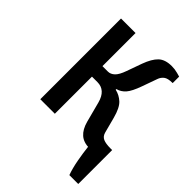

<svg xmlns="http://www.w3.org/2000/svg" viewBox="-193 -603 841 841"><g transform="rotate(45 227.5 -182.5)"><path d="M65 0V-500H155V-295H189Q205 -295 219 -308Q233 -321 245 -355L270 -425Q286 -469 307.5 -489.5Q329 -510 370 -510Q389 -510 407 -505Q425 -500 425 -500V-460Q395 -460 382.5 -450Q370 -440 365 -425L340 -355Q324 -310 308 -291.5Q292 -273 269 -267V-263Q296 -257 316.5 -238Q337 -219 350 -170L369 -98Q374 -79 389.5 -72Q405 -65 435 -65V0Q435 0 415.5 0Q396 0 370 0Q333 0 311.5 -19Q290 -38 280 -75L255 -170Q239 -230 189 -230H155V0ZM390 145Q379 115 371.5 74.5Q364 34 360 -3L425 -65H445V145Z"/></g></svg>

Font: Cuprum
Style: Regular
Weight: 400
Designer: Jovanny Lemonad
Foundry: Jovanny Lemonad
Version: Version 3.000